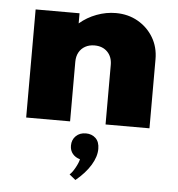

<svg xmlns="http://www.w3.org/2000/svg" viewBox="-55 -580 840 906"><g transform="rotate(5 365.0 -127.0)"><path d="M78.5 0V-512H286.5V-464Q322 -494.5 366.8 -511.2Q411.5 -528 457.5 -528Q516 -528 562.2 -501.5Q608.5 -475 635.5 -429.8Q662.5 -384.5 662.5 -327V0H454.5V-282Q454.5 -320.5 431.5 -343.8Q408.5 -367 370.5 -367Q345.5 -367 326.5 -356.5Q307.5 -346 297 -327Q286.5 -308 286.5 -282V0ZM335.5 273.5 306 249.5Q318 239.5 331.5 215.2Q345 191 348.5 174Q326.5 168 313.5 152.2Q300.5 136.5 300.5 113.5Q300.5 85.5 318.8 67.8Q337 50 366 50Q394 50 412.2 67.2Q430.5 84.5 430.5 118Q430.5 155 405.8 195.5Q381 236 335.5 273.5Z"/></g></svg>

Font: Spartan Thin Black
Style: Regular
Weight: 900
Version: Version 1.004